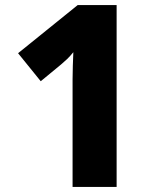

<svg xmlns="http://www.w3.org/2000/svg" viewBox="-20 -734 623 754"><path d="M438 0H265V-384Q265 -397 265 -422Q265 -447 266 -476Q267 -505 268 -529Q255 -513 243.5 -502Q232 -491 220 -481L140 -415L51 -525L285 -714H438Z"/></svg>

Font: Noto Sans Meetei Mayek ExtraBold
Style: Regular
Weight: 800
Designer: Monotype Design Team and Neelakash Kshetrimayum
Foundry: Monotype Imaging Inc.
Version: Version 2.002; ttfautohint (v1.8.4.7-5d5b)